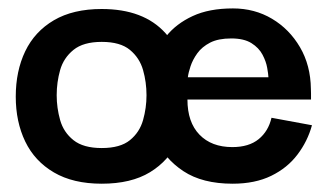

<svg xmlns="http://www.w3.org/2000/svg" viewBox="-20 -433 801 463"><path d="M225.3 10Q156.3 10 110 -17.2Q63.7 -44.3 40.8 -91.8Q18 -139.3 18 -200Q18 -261.7 40.8 -309.3Q63.7 -357 110 -384.2Q156.3 -411.3 225.3 -411.3Q326.3 -411.3 378.8 -353.3Q431.3 -295.3 431.3 -200Q431.3 -140.7 409.2 -93Q387 -45.3 341.7 -17.7Q296.3 10 225.3 10ZM225.3 -76Q270 -76 293.3 -95Q316.7 -114 325 -143.5Q333.3 -173 333.3 -203.3Q333.3 -234.7 325 -264Q316.7 -293.3 293.3 -312.7Q270 -332 225.3 -332Q181 -332 157.2 -312.7Q133.3 -293.3 125 -264Q116.7 -234.7 116.7 -203.3Q116.7 -173 125 -143.5Q133.3 -114 157.2 -95Q181 -76 225.3 -76ZM541 10Q468 10 422.2 -20.3Q376.3 -50.7 355.2 -98.7Q334 -146.7 334 -198.7Q334 -238.7 345 -276.7Q356 -314.7 380.5 -345.3Q405 -376 444.7 -394.3Q484.3 -412.7 541.7 -412.7Q594 -412.7 636 -387.7Q678 -362.7 703.5 -319Q729 -275.3 729.7 -218.7Q730 -216.7 730 -207.5Q730 -198.3 730 -193H432Q432 -138.3 461 -108.3Q490 -78.3 540.3 -78.3Q580.3 -78.3 603.8 -97.5Q627.3 -116.7 634.7 -149L732.3 -131Q721.7 -92.3 697.3 -60.2Q673 -28 634 -9Q595 10 541 10ZM433 -246.7H627.3Q627 -254.3 624.3 -269.5Q621.7 -284.7 613 -301.2Q604.3 -317.7 586.3 -329Q568.3 -340.3 537.7 -340.3Q506.3 -340.3 486.7 -330.2Q467 -320 455.8 -304.5Q444.7 -289 439.5 -273.3Q434.3 -257.7 433 -246.7Z"/></svg>

Font: Darker Grotesque Light
Style: Regular
Weight: 300
Designer: Gabriel Lam
Foundry: TypeRant
Version: Version 1.000;gftools[0.9.28]